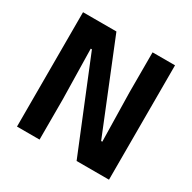

<svg xmlns="http://www.w3.org/2000/svg" viewBox="-144 -784 930 929"><g transform="rotate(30 321.0 -319.5)"><path d="M250 -639 451 -143H457.5L452 -415.5V-639H577.5V0H396.5L190.5 -505H184L189.5 -224V0H63.5V-639Z"/></g></svg>

Font: Anek Tamil SemiBold
Style: Regular
Weight: 600
Version: Version 1.003